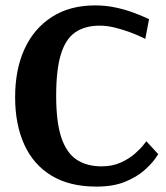

<svg xmlns="http://www.w3.org/2000/svg" viewBox="-20 -680 616 711"><path d="M337 11Q237 11 170 -30Q103 -71 69.5 -145.5Q36 -220 36 -320Q36 -423 71 -499Q106 -575 172.5 -617.5Q239 -660 332 -660Q371 -660 406.5 -652.5Q442 -645 470.5 -634.5Q499 -624 515.5 -616.5Q532 -609 532 -609L518 -536Q518 -536 502.5 -543.5Q487 -551 461.5 -560.5Q436 -570 406.5 -577.5Q377 -585 349 -585Q295 -585 259 -560.5Q223 -536 205.5 -479Q188 -422 188 -325Q188 -228 207 -171Q226 -114 263.5 -89Q301 -64 356 -64Q396 -64 427 -78Q458 -92 479 -110.5Q500 -129 511 -143Q522 -157 522 -157L566 -109Q566 -109 553.5 -91Q541 -73 514 -49Q487 -25 443.5 -7Q400 11 337 11Z"/></svg>

Font: Arsenal SC
Style: Bold
Weight: 700
Designer: Andrij Shevchenko
Foundry: Stairsfor
Version: Version 2.001; ttfautohint (v1.8.4.7-5d5b)